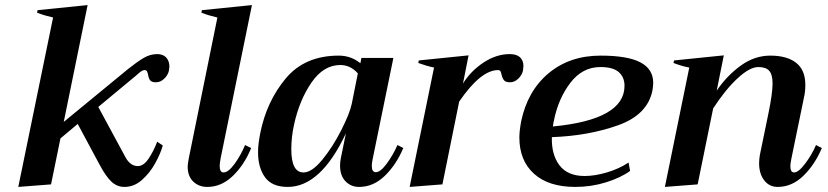

<svg xmlns="http://www.w3.org/2000/svg" viewBox="-20 -726 3259 756"><path d="M647 -463Q647 -459 645 -447Q641 -430 626.5 -416Q612 -402 594 -402Q577 -402 571 -410Q565 -418 563 -432Q561 -441 558.5 -445.5Q556 -450 549 -450Q541 -450 529 -440Q517 -430 514 -427L367 -305L474 -107Q493 -72 523 -72Q545 -72 564.5 -100.5Q584 -129 599 -168L621 -153Q612 -121 591 -83Q570 -45 539 -17.5Q508 10 470 10Q441 10 419 -10.5Q397 -31 373 -76L286 -238L218 -181L181 0L52 10L189 -657Q154 -665 126 -676L128 -686L325 -706L231 -246L484 -454Q519 -482 545 -497.5Q571 -513 599 -513Q622 -513 634.5 -499.5Q647 -486 647 -463Z M719 -70Q719 -79 723 -101L836 -657Q801 -665 773 -676L775 -686L972 -706L849 -104Q845 -82 845 -73Q845 -47 860 -47Q879 -47 903.5 -80.5Q928 -114 945 -155L969 -143Q942 -77 897 -33.5Q852 10 796 10Q763 10 741 -11Q719 -32 719 -70Z M996 -127Q996 -158 1005 -203Q1030 -327 1105 -417Q1180 -507 1314 -507Q1362 -507 1399 -477L1403 -498H1529L1447 -98Q1444 -83 1444 -72Q1444 -48 1460 -48Q1478 -48 1503 -82Q1528 -116 1545 -155L1568 -143Q1540 -77 1495 -33.5Q1450 10 1394 10Q1362 10 1340.5 -12Q1319 -34 1319 -74Q1319 -88 1322 -103L1342 -201Q1243 10 1113 10Q1051 10 1023.5 -28Q996 -66 996 -127ZM1365 -317 1389 -437Q1360 -470 1320 -470Q1254 -470 1206.5 -401Q1159 -332 1138 -236Q1127 -187 1127 -138Q1127 -47 1175 -47Q1208 -47 1249 -97Q1290 -147 1323.5 -213Q1357 -279 1365 -317Z M2041 -466Q2041 -461 2039 -447Q2035 -430 2020.5 -416Q2006 -402 1988 -402Q1971 -402 1964.5 -410Q1958 -418 1955 -432Q1953 -441 1950.5 -445.5Q1948 -450 1941 -450Q1873 -450 1788 -326L1722 0L1593 10L1689 -460Q1660 -466 1627 -478L1629 -488L1825 -508L1803 -397Q1833 -446 1883.5 -479.5Q1934 -513 1987 -513Q2014 -513 2027.5 -500.5Q2041 -488 2041 -466Z M2552 -400Q2552 -387 2549 -370Q2530 -274 2413 -232.5Q2296 -191 2153 -186Q2151 -117 2183 -75Q2215 -33 2282 -33Q2322 -33 2369.5 -47Q2417 -61 2455 -86L2461 -53Q2424 -26 2366 -8Q2308 10 2245 10Q2140 10 2082.5 -42Q2025 -94 2025 -185Q2025 -210 2032 -248Q2057 -368 2140 -437.5Q2223 -507 2345 -507Q2451 -507 2501.5 -480.5Q2552 -454 2552 -400ZM2344 -462Q2273 -462 2225.5 -399.5Q2178 -337 2161 -251Q2159 -244 2157 -228Q2439 -255 2439 -388Q2439 -422 2416.5 -442Q2394 -462 2344 -462Z M3216 -143Q3188 -77 3143 -33.5Q3098 10 3042 10Q3009 10 2989 -16Q2969 -42 2969 -83Q2969 -98 2972 -116L3005 -276Q3022 -358 3022 -397Q3022 -432 3009 -447Q2996 -462 2966 -462Q2932 -462 2884 -417.5Q2836 -373 2788 -299L2727 0L2598 10L2694 -460Q2666 -465 2632 -478L2634 -488L2830 -508L2802 -369Q2842 -428 2896.5 -467.5Q2951 -507 3013 -507Q3079 -507 3115 -478.5Q3151 -450 3151 -392Q3151 -365 3146 -344L3096 -101Q3092 -81 3092 -72Q3092 -47 3107 -47Q3124 -47 3150.5 -82Q3177 -117 3193 -155Z"/></svg>

Font: Trirong SemiBold
Style: Italic
Weight: 600
Italic angle: -12°
Designer: Katatrad Team
Foundry: CadsonDemak
Version: Version 1.001